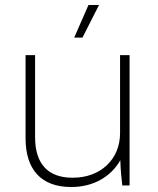

<svg xmlns="http://www.w3.org/2000/svg" viewBox="-20 -740 629 766"><path d="M309 -590 375 -720H333L276 -590ZM263 6H266C353 6 424 -36 460 -101C461 -62 465 -23 468 0H497V-520H459V-209C459 -104 381 -31 271 -31H269C170 -31 120 -88 120 -192V-520H82V-188C82 -63 145 6 263 6Z"/></svg>

Font: Fixel Text ExtraLight
Style: Regular
Weight: 200
Width: 4
Designer: AlfaBravo + MacPaw
Foundry: Kyrylo Tkachov, Marchela Mozhyna, Serhii Makarenko, Maria Weinstein, Zakhar Kryvoshyya
Version: Version 1.211